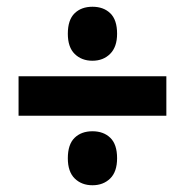

<svg xmlns="http://www.w3.org/2000/svg" viewBox="-20 -637 549 569"><path d="M254 -457Q222 -457 201.5 -477Q181 -497 181 -537Q181 -578 201 -597.5Q221 -617 254 -617Q287 -617 307 -597.5Q327 -578 327 -537Q327 -498 306.5 -477.5Q286 -457 254 -457ZM35 -294V-411H473V-294ZM254 -88Q222 -88 201.5 -108Q181 -128 181 -168Q181 -209 201 -228.5Q221 -248 254 -248Q287 -248 307 -228.5Q327 -209 327 -168Q327 -128 306.5 -108Q286 -88 254 -88Z"/></svg>

Font: Noto Sans Tamil Condensed ExtraBold
Style: Regular
Weight: 800
Width: 3
Designer: Jelle Bosma - Monotype Design Team
Foundry: Monotype Imaging Inc.
Version: Version 2.004; ttfautohint (v1.8.4.7-5d5b)